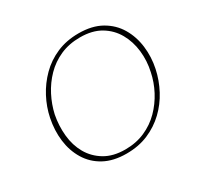

<svg xmlns="http://www.w3.org/2000/svg" viewBox="-146 -830 1027 1003"><g transform="rotate(-30 368.0 -329.0)"><path d="M346 6Q267 6 212 -24Q157 -54 125.5 -106Q94 -158 86 -222.5Q78 -287 92 -356Q104 -415 133 -470Q162 -525 206 -569Q250 -613 309 -638.5Q368 -664 441 -664Q522 -664 577.5 -632.5Q633 -601 664 -548.5Q695 -496 703 -431.5Q711 -367 697 -301Q684 -240 654.5 -184.5Q625 -129 580.5 -86.5Q536 -44 477.5 -19Q419 6 346 6ZM351 -16Q416 -16 469.5 -39.5Q523 -63 563 -103.5Q603 -144 629.5 -194.5Q656 -245 667 -299Q681 -361 674 -422Q667 -483 639 -532.5Q611 -582 561 -612Q511 -642 437 -642Q371 -642 318 -618.5Q265 -595 225.5 -554.5Q186 -514 160 -463.5Q134 -413 122 -359Q110 -297 116 -235.5Q122 -174 150 -125Q178 -76 228 -46Q278 -16 351 -16Z"/></g></svg>

Font: Ysabeau Infant Thin
Style: Italic
Weight: 250
Italic angle: -12°
Designer: Christian Thalmann (Catharsis Fonts)
Version: Version 2.001;gftools[0.9.30]; featfreeze: ss01,ss02,lnum